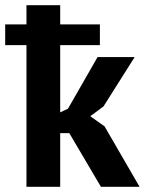

<svg xmlns="http://www.w3.org/2000/svg" viewBox="-34 -720 558 740"><path d="M-14 -626H68V-700H198V-626H351V-546H198V-287L228 -301L342 -500H485L365 -310L314 -272L369 -233L504 0H355L233 -207H198V0H68V-546H-14Z"/></svg>

Font: PT Sans
Style: Bold
Weight: 700
Version: Version 2.003W OFL; ttfautohint (v1.6)